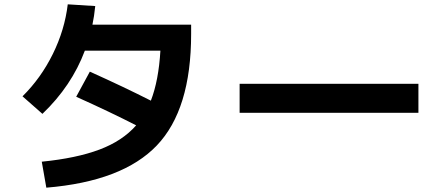

<svg xmlns="http://www.w3.org/2000/svg" viewBox="-20 -814 2040 887"><path d="M194 53 173 -67Q333 -83 439.5 -123Q546 -163 609 -235Q490 -296 332 -367L395 -483Q555 -411 677 -349Q713 -442 721 -580H372Q311 -417 176 -288L84 -369Q169 -453 224 -564.5Q279 -676 293 -794L420 -786Q415 -737 407 -700H863V-657Q863 -308 704.5 -142Q546 24 194 53Z M1087 -293V-427H1913V-293Z"/></svg>

Font: M PLUS 1p
Style: Bold
Weight: 700
Version: Version 1.062